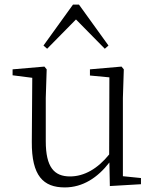

<svg xmlns="http://www.w3.org/2000/svg" viewBox="-20 -805 683 839"><path d="M460 8 596 0V-27L517 -35V-377L521 -502L511 -514L373 -502V-475L458 -467L457 -130C407 -68 348 -34 286 -34C217 -34 180 -74 180 -188V-377L184 -502L174 -514L35 -502V-476L121 -465L119 -185C118 -37 169 14 263 14C342 14 407 -29 458 -95ZM438 -592 454 -606 325 -785H299L170 -606L186 -592L312 -720Z"/></svg>

Font: Noto Serif CJK SC ExtraLight
Style: Regular
Weight: 200
Designer: Ryoko NISHIZUKA 西塚涼子 (kana & ideographs); Frank Grießhammer (Latin, Greek & Cyrillic); Wenlong ZHANG 张文龙 (bopomofo); San
Foundry: Adobe
Version: Version 2.001;hotconv 1.1.0;makeotfexe 2.6.0